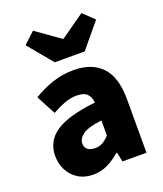

<svg xmlns="http://www.w3.org/2000/svg" viewBox="-159 -975 924 1091"><g transform="rotate(-20 303.0 -429.0)"><path d="M216 14Q164 14 126 -9.5Q88 -33 67.5 -72.5Q47 -112 47 -159Q47 -249 122 -299.5Q197 -350 363 -368Q360 -403 340.5 -422Q321 -441 277 -441Q243 -441 207 -428Q171 -415 128 -391L66 -508Q122 -542 183 -562.5Q244 -583 311 -583Q421 -583 481 -520Q541 -457 541 -323V0H396L384 -57H379Q344 -26 303.5 -6Q263 14 216 14ZM277 -124Q304 -124 324 -136Q344 -148 363 -169V-260Q280 -250 248 -226.5Q216 -203 216 -173Q216 -148 232.5 -136Q249 -124 277 -124ZM227 -661 104 -809 172 -872 316 -770H320L465 -872L531 -809L408 -661Z"/></g></svg>

Font: Source Han Sans CN Heavy
Style: Regular
Weight: 900
Designer: Ryoko NISHIZUKA 西塚涼子 (kana, bopomofo & ideographs); Paul D. Hunt (Latin, Greek & Cyrillic); Sandoll Communications 산돌커뮤니
Foundry: Adobe
Version: Version 2.000;hotconv 1.0.107;makeotfexe 2.5.65593